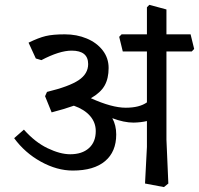

<svg xmlns="http://www.w3.org/2000/svg" viewBox="-20 -740 817 788"><path d="M663.1 -167 670.9 13.2 652.8 27.8 575.2 13.2 583 -137.2V-243.2Q558.1 -237.3 527.8 -236.8Q488.8 -236.8 440.9 -254.9Q457 -226.1 457 -188Q457 -117.2 411.1 -78.6Q365.2 -40 278.8 -40Q213.9 -40 147.9 -76.4Q82 -112.8 38.1 -172.9L78.1 -208Q124 -156.2 175.5 -131.6Q227.1 -106.9 268.1 -106.9Q316.9 -106.9 345 -132.1Q373 -157.2 373 -202.1Q373 -237.3 349.6 -264.2Q326.2 -291 283.2 -306.2Q243.2 -292 191.9 -278.8L165 -345.2L172.9 -362.8Q263.7 -384.8 302.7 -410.9Q341.8 -437 341.8 -477.1Q341.8 -532.2 273.9 -532.2Q224.1 -532.2 149.9 -493.2L127 -500L97.2 -564.9Q138.2 -585 167.5 -592Q196.8 -599.1 246.1 -599.1Q294.9 -599.1 335.9 -582Q377 -564.9 401.4 -533.4Q425.8 -502 425.8 -460.9Q425.8 -418 409.4 -388.9Q393.1 -359.9 353 -336.9Q439 -297.9 496.1 -297.9Q552.2 -297.9 583 -319.8V-528.8H483.9L469.2 -588.9L479 -599.1H583V-710L592.8 -720.2L663.1 -701.2V-599.1H762.2L776.9 -539.1L767.1 -528.8H663.1Z"/></svg>

Font: Sura
Style: Regular
Weight: 400
Designer: Carolina Giovagnoli
Foundry: Huerta Tipografica
Version: Version 1.003;PS 001.002;hotconv 1.0.70;makeotf.lib2.5.58329